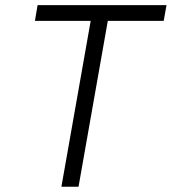

<svg xmlns="http://www.w3.org/2000/svg" viewBox="-20 -713 656 733"><path d="M214.4 0 326.2 -633.3H113.3L123.5 -693.4H615.7L605 -633.3H391.6L279.8 0Z"/></svg>

Font: Cascadia Mono Light
Style: Italic
Weight: 300
Italic angle: -10°
Monospace: yes
Designer: Aaron Bell
Foundry: Saja Typeworks
Version: Version 2404.023; ttfautohint (v1.8.4)